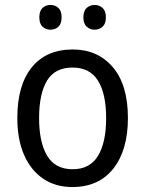

<svg xmlns="http://www.w3.org/2000/svg" viewBox="-20 -746 586 776"><path d="M497 -269Q497 -139 438 -64.5Q379 10 272 10Q205 10 155 -23.5Q105 -57 77.5 -119.5Q50 -182 50 -269Q50 -402 108.5 -474Q167 -546 274 -546Q375 -546 436 -474.5Q497 -403 497 -269ZM138 -269Q138 -171 170.5 -116.5Q203 -62 274 -62Q343 -62 376 -116Q409 -170 409 -269Q409 -367 376 -420Q343 -473 273 -473Q202 -473 170 -420Q138 -367 138 -269ZM139 -676Q139 -702 152 -714Q165 -726 184 -726Q203 -726 216 -714Q229 -702 229 -676Q229 -650 216 -638Q203 -626 184 -626Q165 -626 152 -638Q139 -650 139 -676ZM317 -676Q317 -702 330.5 -714Q344 -726 362 -726Q381 -726 394.5 -714Q408 -702 408 -676Q408 -650 394.5 -638Q381 -626 362 -626Q344 -626 330.5 -638Q317 -650 317 -676Z"/></svg>

Font: Noto Sans Kannada SemiCondensed
Style: Regular
Weight: 400
Width: 4
Designer: Jelle Bosma - Monotype Design Team
Foundry: Monotype Imaging Inc.
Version: Version 2.005; ttfautohint (v1.8.4.7-5d5b)